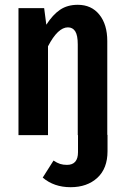

<svg xmlns="http://www.w3.org/2000/svg" viewBox="-20 -563 521 800"><path d="M428 -1V67Q428 139 385.5 178Q343 217 274 217Q205 217 158 177L203 106Q218 116 230.5 120Q243 124 259 124Q305 124 305 71V0H304V-378Q304 -416 293.5 -432.5Q283 -449 263 -449Q221 -449 180 -370V0H57V-529H164L173 -460Q200 -502 230.5 -522.5Q261 -543 304 -543Q361 -543 394 -502Q427 -461 427 -392V-1Z"/></svg>

Font: Fira Sans Extra Condensed Medium
Style: Regular
Weight: 500
Width: 1
Designer: Carrois Corporate & Edenspiekermann AG
Foundry: Carrois Corporate GbR & Edenspiekermann AG
Version: Version 4.203